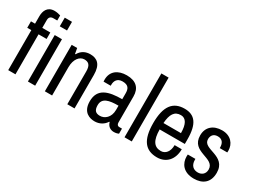

<svg xmlns="http://www.w3.org/2000/svg" viewBox="-54 -1301 2479 1883"><g transform="rotate(30 1185.0 -359.5)"><path d="M159 -731C79 -731 55 -670 55 -610V-526H9V-453H55V0H137V-453H228V-526H137V-614C137 -645 153 -662 184 -662H228V-719C211 -725 183 -731 159 -731Z M360 -625V-723H278V-625ZM360 0V-526H278V0Z M676 -538C624 -538 578 -517 549 -465H543L532 -526H470V0H552V-321C552 -412 598 -465 650 -465C694 -465 724 -446 724 -373V0H806V-379C806 -496 755 -538 676 -538Z M1089 -538C990 -538 920 -488 920 -392C920 -383 920 -376 921 -370H1002V-382C1002 -422 1021 -465 1083 -465C1150 -465 1166 -430 1166 -380V-312C1013 -312 900 -281 900 -136C900 -9 986 12 1038 12C1093 12 1139 -14 1166 -57H1171C1181 -18 1211 8 1254 8C1280 8 1299 1 1308 -4V-61H1276C1262 -61 1248 -71 1248 -96V-391C1248 -484 1195 -538 1089 -538ZM1166 -239V-191C1166 -104 1109 -61 1057 -61C1011 -61 986 -81 986 -141C986 -223 1059 -239 1166 -239Z M1454 0V-723H1372V0Z M1744 -538C1612 -538 1546 -452 1546 -263C1546 -68 1614 12 1745 12C1847 12 1917 -61 1917 -179H1836C1836 -106 1799 -61 1747 -61C1669 -61 1633 -116 1632 -239H1917V-291C1917 -467 1859 -538 1744 -538ZM1744 -465C1801 -465 1831 -412 1831 -312H1633C1640 -413 1671 -465 1744 -465Z M2169 -538C2069 -538 2005 -481 2005 -388C2005 -199 2245 -270 2245 -138C2245 -87 2209 -60 2166 -60C2118 -60 2080 -88 2080 -154V-164H1994C1994 -162 1993 -156 1993 -142C1993 -64 2041 12 2162 12C2259 12 2330 -37 2330 -150C2330 -346 2090 -279 2090 -394C2090 -423 2103 -466 2161 -466C2217 -466 2234 -425 2234 -384V-375H2319C2319 -377 2320 -387 2320 -394C2320 -472 2267 -538 2169 -538Z"/></g></svg>

Font: Archivo Narrow
Style: Regular
Weight: 400
Designer: Hector Gatti
Foundry: Omnibus-Type
Version: Version 1.003;PS 001.003;hotconv 1.0.70;makeotf.lib2.5.58329